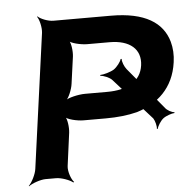

<svg xmlns="http://www.w3.org/2000/svg" viewBox="-53 -790 855 869"><g transform="rotate(-5 374.0 -355.5)"><path d="M687 -275 530 -464C520 -476 510 -501 512 -512H507C505 -501 487 -477 472 -467C456 -457 424 -448 409 -448V-444C423 -444 452 -432 462 -420L631 -231C639 -219 645 -194 643 -183L647 -182C649 -194 664 -218 677 -228C690 -238 717 -247 728 -247L729 -251C717 -251 695 -263 687 -275ZM316 -250H417C469 -250 517 -255 560 -266C654 -295 729 -360 745 -476C750 -509 748 -541 740 -570C715 -658 635 -711 480 -711H219C195 -711 160 -725 149 -737L147 -735C157 -722 166 -685 163 -661L79 -50C76 -26 57 11 43 24L44 26C59 14 98 0 122 0H169C193 0 231 14 245 26L249 24C236 11 223 -26 226 -50L246 -200C249 -224 244 -264 233 -276L231 -274C241 -261 286 -250 316 -250ZM597 -475C587 -403 525 -369 434 -369H333C303 -369 254 -358 240 -345L242 -343C257 -355 273 -395 276 -419L293 -542C296 -566 291 -606 280 -618L277 -616C287 -603 333 -592 363 -592H464C556 -592 607 -548 597 -475Z"/></g></svg>

Font: Asimov
Style: EdgeWideIt
Weight: 500
Designer: Google
Version: Version 2.000980: 2014